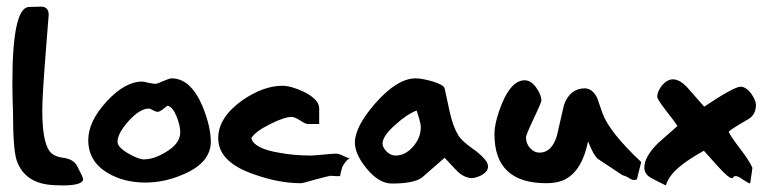

<svg xmlns="http://www.w3.org/2000/svg" viewBox="-20 -652 2323 583"><path d="M213.9 -148.4Q232.4 -113.3 232.4 -108.4Q232.4 -88.9 168.9 -88.9Q157.2 -88.9 143.6 -89.8Q54.7 -93.8 30.3 -166Q19.5 -200.2 19.5 -313.5Q19.5 -310.5 18.6 -340.8Q17.6 -371.1 17.6 -400.4Q17.6 -627.9 67.4 -630.9Q106.4 -631.8 107.4 -631.8Q127.9 -629.9 127.9 -606.4Q127.9 -608.4 118.2 -484.4Q108.4 -359.4 108.4 -316.4Q108.4 -226.6 128.9 -195.3Q140.6 -176.8 171.9 -172.9Q203.1 -168.9 213.9 -148.4Z M620.1 -221.7Q620.1 -159.2 540 -124Q481.4 -97.7 421.9 -97.7Q355.5 -97.7 306.6 -127Q248 -162.1 248 -226.6Q248 -283.2 303.7 -343.8Q359.4 -404.3 412.1 -404.3Q417 -404.3 431.6 -400.4Q446.3 -397.5 452.1 -397.5Q458 -397.5 476.6 -406.2Q495.1 -414.1 501 -414.1Q558.6 -414.1 594.7 -330.1Q620.1 -267.6 620.1 -221.7ZM527.3 -250Q527.3 -271.5 515.6 -299.8Q503.9 -328.1 488.3 -331.1Q486.3 -330.1 474.6 -320.3Q464.8 -312.5 459 -312.5Q453.1 -312.5 444.3 -317.4Q436.5 -322.3 431.6 -322.3Q405.3 -322.3 371.1 -285.2Q336.9 -247.1 336.9 -221.7Q336.9 -204.1 372.1 -184.6Q402.3 -168 416 -168Q448.2 -168 485.4 -191.4Q527.3 -216.8 527.3 -250Z M1042 -170.9Q1032.2 -168 1019.5 -145.5Q1012.7 -122.1 1012.7 -117.2Q1011.7 -117.2 1001 -117.2Q991.2 -118.2 983.4 -118.2Q980.5 -118.2 939.5 -107.4Q899.4 -95.7 893.6 -95.7Q827.1 -95.7 752.9 -122.1Q642.6 -159.2 642.6 -232.4Q642.6 -294.9 714.8 -346.7Q779.3 -391.6 837.9 -391.6Q863.3 -391.6 903.3 -373Q949.2 -349.6 949.2 -323.2Q949.2 -307.6 949.2 -275.4Q940.4 -275.4 914.1 -275.4Q908.2 -275.4 891.6 -286.1Q875 -296.9 865.2 -296.9Q843.8 -296.9 800.8 -275.4Q754.9 -252.9 743.2 -232.4Q751 -201.2 826.2 -188.5Q872.1 -179.7 924.8 -179.7Q930.7 -179.7 961.9 -182.6Q993.2 -185.5 1000 -185.5Q1007.8 -185.5 1018.6 -180.7Q1031.2 -173.8 1042 -170.9Z M1403.3 -112.3Q1380.9 -117.2 1361.3 -139.6Q1332 -170.9 1330.1 -172.9Q1295.9 -142.6 1260.7 -112.3Q1235.4 -94.7 1169.9 -94.7Q1130.9 -94.7 1093.8 -139.6Q1057.6 -183.6 1057.6 -218.8Q1057.6 -267.6 1120.1 -338.9Q1186.5 -414.1 1242.2 -414.1Q1259.8 -414.1 1292 -405.3Q1327.1 -394.5 1330.1 -383.8Q1337.9 -347.7 1345.7 -311.5Q1355.5 -267.6 1372.1 -240.2Q1380.9 -225.6 1413.1 -202.1Q1445.3 -179.7 1458 -160.2Q1461.9 -152.3 1461.9 -146.5Q1461.9 -129.9 1438.5 -118.2Q1417 -108.4 1403.3 -112.3ZM1257.8 -266.6Q1257.8 -278.3 1245.1 -316.4Q1214.8 -304.7 1180.7 -273.4Q1141.6 -239.3 1141.6 -215.8Q1141.6 -205.1 1153.3 -192.4Q1166 -179.7 1180.7 -179.7Q1210.9 -179.7 1234.4 -207Q1257.8 -233.4 1257.8 -266.6Z M1926.8 -160.2Q1926.8 -157.2 1920.9 -135.7Q1915 -113.3 1914.1 -107.4Q1909.2 -105.5 1905.3 -105.5Q1898.4 -105.5 1888.7 -112.3Q1878.9 -118.2 1870.1 -120.1Q1832 -145.5 1794.9 -169.9Q1782.2 -180.7 1765.6 -222.7Q1746.1 -127 1687.5 -103.5Q1667 -95.7 1638.7 -95.7Q1481.4 -95.7 1481.4 -244.1Q1481.4 -281.2 1503.9 -336.9Q1533.2 -408.2 1573.2 -408.2Q1593.8 -408.2 1610.4 -382.8Q1624 -361.3 1624 -347.7Q1624 -340.8 1600.6 -292Q1577.1 -242.2 1577.1 -235.4Q1577.1 -215.8 1589.8 -202.1Q1602.5 -188.5 1618.2 -188.5Q1655.3 -188.5 1670.9 -239.3Q1681.6 -285.2 1692.4 -333Q1710 -382.8 1754.9 -383.8Q1778.3 -383.8 1793 -355.5Q1801.8 -331.1 1809.6 -307.6Q1831.1 -250 1926.8 -160.2Z M2275.4 -334Q2275.4 -303.7 2252 -290Q2204.1 -262.7 2192.4 -252Q2199.2 -237.3 2227.5 -200.2Q2255.9 -163.1 2264.6 -142.6Q2262.7 -126 2257.8 -94.7Q2251 -96.7 2236.3 -106.4Q2221.7 -117.2 2214.8 -117.2Q2207 -117.2 2207 -114.3Q2207 -111.3 2201.2 -111.3Q2192.4 -111.3 2162.1 -144.5Q2139.6 -169.9 2117.2 -194.3Q2072.3 -168.9 2051.8 -152.3Q2010.7 -121.1 2002 -88.9Q1979.5 -99.6 1958 -111.3Q1936.5 -122.1 1936.5 -143.6Q1936.5 -175.8 1977.5 -216.8Q2007.8 -243.2 2037.1 -269.5Q2031.2 -279.3 2000 -319.3Q1975.6 -350.6 1975.6 -358.4Q1975.6 -374 1990.2 -392.6Q2005.9 -411.1 2023.4 -411.1Q2044.9 -411.1 2069.3 -383.8Q2093.8 -356.4 2118.2 -328.1Q2209 -388.7 2228.5 -388.7Q2246.1 -388.7 2262.7 -365.2Q2275.4 -345.7 2275.4 -334Z"/></svg>

Font: Lazy Dog
Style: Regular
Weight: 400
Version: July 2001 - Freeware